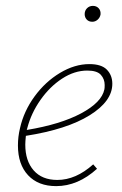

<svg xmlns="http://www.w3.org/2000/svg" viewBox="-20 -630 416 653"><path d="M268 -582Q268 -594 276 -602Q284 -610 296 -610Q308 -610 315.5 -602Q323 -594 322 -581Q320 -570 312 -563Q304 -556 294 -556Q282 -556 275 -563.5Q268 -571 268 -582ZM362 -345Q362 -286 285 -238Q208 -190 68 -168Q66 -148 66 -138Q66 -83 94.5 -50.5Q123 -18 175 -18Q238 -18 297 -71L310 -56Q245 3 171 3Q110 3 75.5 -34Q41 -71 41 -135Q41 -165 48 -194Q61 -252 97.5 -302Q134 -352 184 -382Q234 -412 284 -412Q325 -412 343.5 -393Q362 -374 362 -345ZM336 -341Q336 -361 323 -375.5Q310 -390 277 -390Q233 -390 191 -362.5Q149 -335 117.5 -290Q86 -245 73 -195L71 -188Q186 -207 256 -244.5Q326 -282 335 -326Q336 -330 336 -341Z"/></svg>

Font: Ysabeau Infant Extralight
Style: Italic
Weight: 200
Italic angle: -12°
Designer: Christian Thalmann (Catharsis Fonts)
Version: Version 0.003